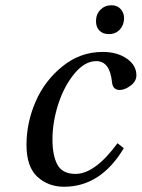

<svg xmlns="http://www.w3.org/2000/svg" viewBox="-20 -700 540 732"><path d="M346 -619Q346 -646 363 -663Q380 -680 405 -680Q427 -680 440 -665.5Q453 -651 453 -631Q453 -605 437 -587.5Q421 -570 395 -570Q372 -570 359 -583.5Q346 -597 346 -619ZM371 -502Q427 -502 463.5 -476.5Q500 -451 500 -413Q500 -390 478 -373.5Q456 -357 436 -357Q410 -357 407 -387Q399 -467 347 -467Q303 -467 263.5 -419Q224 -371 202 -302.5Q180 -234 180 -168Q180 -107 199 -72Q218 -37 268 -37Q342 -37 428 -154L452 -135Q364 12 224 12Q164 12 122.5 -26Q81 -64 81 -148Q81 -232 115.5 -312Q150 -392 218 -447Q286 -502 371 -502Z"/></svg>

Font: Lingua Franca
Style: Italic
Weight: 400
Italic angle: -13°
Version: Version 1.19